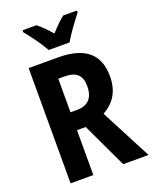

<svg xmlns="http://www.w3.org/2000/svg" viewBox="-168 -1025 892 1118"><g transform="rotate(-20 277.5 -466.5)"><path d="M217 -773H346C370 -816 419 -882 450 -921V-933H365C337 -911 313 -887 281 -852C252 -885 225 -913 199 -933H113V-921C145 -883 195 -814 217 -773ZM252 -714H71V0H212V-278H266L397 0H554L390 -315C461 -354 500 -416 500 -507C500 -645 420 -714 252 -714ZM251 -597C322 -597 356 -566 356 -500C356 -425 320 -389 253 -389H212V-597Z"/></g></svg>

Font: Noto Sans Lao UI Cond
Style: Bold
Weight: 700
Width: 3
Designer: Monotype Design Team
Foundry: Monotype Imaging Inc.
Version: Version 2.000